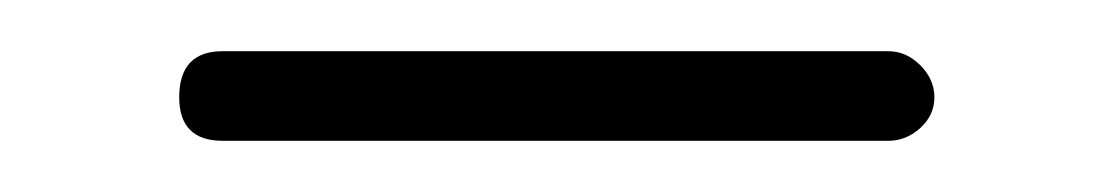

<svg xmlns="http://www.w3.org/2000/svg" viewBox="-20 -278 435 75"><path d="M50 -240Q50 -258 67 -258H327Q334 -258 339.5 -252.5Q345 -247 345 -240Q345 -233 339.5 -228Q334 -223 327 -223H67Q50 -223 50 -240Z"/></svg>

Font: Dosis
Style: ExtraLight
Weight: 250
Designer: Edgar Tolentino, Pablo Impallari, Igino Marini
Foundry: Edgar Tolentino, Pablo Impallari, Igino Marini
Version: Version 1.007